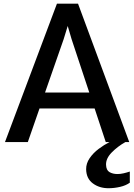

<svg xmlns="http://www.w3.org/2000/svg" viewBox="-20 -771 728 1042"><path d="M131 0H7L289 -751H403.5L681.5 0H660.5Q618 24 586.2 56.5Q554.5 89 555.5 123Q556.5 153 574.5 163.2Q592.5 173.5 617.5 173.5Q633.5 173.5 650.8 169.5Q668 165.5 684.5 160V220.5Q663 236 631.5 243.2Q600 250.5 569 250.5Q519 250.5 483.8 224.2Q448.5 198 447.5 148Q447 116 466.5 87.5Q486 59 515.8 36.8Q545.5 14.5 574.5 0H554L493.5 -182.5H194.5ZM325.5 -558.5 224.5 -269H464.5L368.5 -558.5L347.5 -630Z"/></svg>

Font: Merriweather Sans
Style: Regular
Weight: 400
Designer: Eben Sorkin
Foundry: Eben Sorkin
Version: Version 1.008; ttfautohint (v1.7.19-72a1) -l 8 -r 50 -G 200 